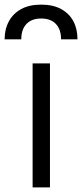

<svg xmlns="http://www.w3.org/2000/svg" viewBox="-79 -810 355 830"><path d="M62 0V-536H137V0ZM-59 -640Q-59 -684 -40.5 -718Q-22 -752 13 -771Q48 -790 99 -790Q150 -790 185 -771Q220 -752 238 -718.5Q256 -685 256 -640H185Q185 -683 162.5 -706.5Q140 -730 99 -730Q58 -730 35.5 -706.5Q13 -683 13 -640Z"/></svg>

Font: Kosmopol Plus Jakarta Sans
Style: Regular
Weight: 400
Designer: Gumpita Rahayu
Foundry: Tokotype
Version: Version 2.006